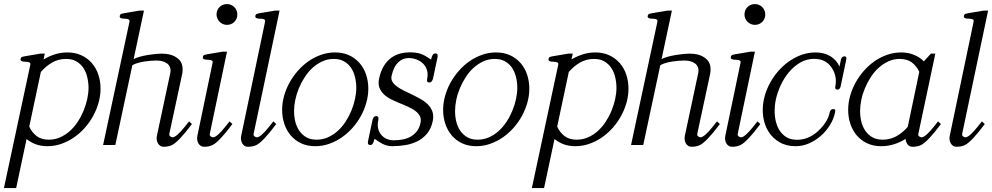

<svg xmlns="http://www.w3.org/2000/svg" viewBox="-20 -719 4920 952"><path d="M418.9 -283.7Q418.9 -310.1 412.8 -335.9Q406.7 -361.8 393.6 -381.8Q380.4 -401.9 359.1 -414.3Q337.9 -426.8 307.1 -426.8Q269.5 -426.8 238.5 -408.9Q207.5 -391.1 182.6 -362.3L125 -91.3Q137.7 -63 161.1 -44.7Q184.6 -26.4 222.2 -26.4Q252 -26.4 278.3 -38.1Q304.7 -49.8 326.7 -69.6Q348.6 -89.4 365.7 -115.5Q382.8 -141.6 394.5 -170.2Q406.2 -198.7 412.6 -228Q418.9 -257.3 418.9 -283.7ZM478.5 -279.3Q478.5 -245.1 469 -210.7Q459.5 -176.3 442.1 -144.5Q424.8 -112.8 400.6 -85.4Q376.5 -58.1 347.2 -37.8Q317.9 -17.6 284.4 -5.9Q251 5.9 215.3 5.9Q183.6 5.9 158 -3.4Q132.3 -12.7 111.8 -29.8L60.1 213.4H-0.5L130.4 -398.4Q131.8 -405.3 127.7 -408.2Q123.5 -411.1 117.2 -412.1Q110.8 -413.1 103.5 -413.1Q96.2 -413.1 91.3 -414.6Q87.4 -415.5 84.2 -418Q81.1 -420.4 82 -426.8Q84 -435.1 89.6 -437Q95.2 -439 102.1 -439.9L180.2 -453.1H202.1L195.8 -424.3Q223.1 -440.4 252.7 -449.7Q282.2 -459 314 -459Q353 -459 383.5 -444.8Q414.1 -430.7 435.3 -406.2Q456.5 -381.8 467.5 -349.1Q478.5 -316.4 478.5 -279.3Z M931.6 -104Q866.2 -16.6 833.5 0Q814.9 8.8 791.5 8.8Q781.2 8.8 773.9 3.7Q766.6 -1.5 762.5 -9.3Q758.3 -17.1 757.1 -26.6Q755.9 -36.1 757.8 -44.9L824.2 -356Q827.6 -372.6 823.2 -384.5Q818.8 -396.5 809.1 -404.1Q799.3 -411.6 785.4 -415.3Q771.5 -418.9 755.4 -418.9Q744.1 -418.9 728 -417.7Q711.9 -416.5 694.8 -413.8Q677.7 -411.1 662.1 -406.5Q646.5 -401.9 636.2 -395.5L551.8 0H491.2L622.1 -611.8Q623.5 -618.7 619.4 -621.6Q615.2 -624.5 608.9 -625.5Q602.5 -626.5 595.2 -626.5Q587.9 -626.5 583 -627.9Q579.1 -628.9 575.9 -631.3Q572.8 -633.8 573.7 -640.1Q575.7 -648.4 581.3 -650.4Q586.9 -652.3 593.8 -653.3L671.9 -666.5H693.8L642.6 -425.8Q654.3 -432.6 673.3 -437.7Q692.4 -442.9 712.6 -446.3Q732.9 -449.7 751.7 -451.4Q770.5 -453.1 781.7 -453.1Q805.2 -453.1 825.7 -447.5Q846.2 -441.9 863.3 -427.7Q880.4 -413.1 884 -391.8Q887.7 -370.6 882.3 -347.2L819.3 -54.2Q818.4 -48.8 821.8 -44.9Q825.2 -41 831.5 -39.1Q835.4 -38.1 835.4 -38.1Q854 -38.1 896.5 -90.8L917.5 -117.2Z M1132.3 -104Q1066.9 -16.1 1034.2 0Q1016.6 8.8 992.2 8.8Q981.9 8.8 974.6 3.7Q967.3 -1.5 963.1 -9.3Q959 -17.1 957.8 -26.6Q956.5 -36.1 958.5 -44.9L1034.2 -408.2Q1035.6 -415 1031.7 -418Q1027.8 -420.9 1021.2 -421.9Q1014.6 -422.9 1007.3 -422.9Q1000 -422.9 995.1 -424.3Q991.2 -425.3 988 -427.7Q984.9 -430.2 985.8 -436.5Q987.8 -444.8 993.7 -446.8Q999.5 -448.7 1005.9 -449.7L1084 -462.9H1105.5L1020 -54.2Q1019 -48.8 1022.5 -44.9Q1025.9 -41 1032.2 -39.1Q1036.1 -38.1 1036.1 -38.1Q1055.2 -38.1 1097.2 -90.8L1118.2 -117.2ZM1156.7 -647Q1156.7 -625 1141.8 -610.4Q1127 -595.7 1105 -595.7Q1094.7 -595.7 1085.2 -599.9Q1075.7 -604 1068.8 -610.8Q1062 -617.7 1057.9 -627.2Q1053.7 -636.7 1053.7 -647Q1053.7 -668.9 1068.4 -683.8Q1083 -698.7 1105 -698.7Q1127 -698.7 1141.8 -683.8Q1156.7 -668.9 1156.7 -647Z M1366.2 -666.5 1237.3 -54.2Q1236.3 -48.8 1239.7 -44.9Q1243.2 -41 1249.5 -39.1Q1253.4 -38.1 1253.4 -38.1Q1272.5 -38.1 1314.5 -90.8L1335.4 -117.2L1349.6 -104Q1284.2 -16.1 1251.5 0Q1233.9 8.8 1209.5 8.8Q1199.2 8.8 1191.9 3.7Q1184.6 -1.5 1180.4 -9.3Q1176.3 -17.1 1175 -26.6Q1173.8 -36.1 1175.8 -44.9L1294.4 -611.8Q1295.9 -618.7 1292 -621.6Q1288.1 -624.5 1281.7 -625.5Q1275.4 -626.5 1268.1 -626.5Q1260.7 -626.5 1255.4 -627.9Q1251.5 -628.9 1248.3 -631.3Q1245.1 -633.8 1246.1 -640.1Q1248 -648.4 1253.9 -650.4Q1259.8 -652.3 1266.1 -653.3L1344.2 -666.5Z M1746.6 -283.7Q1746.6 -310.1 1740.5 -335.9Q1734.4 -361.8 1721.2 -381.8Q1708 -401.9 1686.8 -414.3Q1665.5 -426.8 1634.8 -426.8Q1604.5 -426.8 1578.4 -414.8Q1552.2 -402.8 1530.3 -383.1Q1508.3 -363.3 1491.2 -336.9Q1474.1 -310.5 1462.2 -282Q1450.2 -253.4 1444.1 -223.9Q1438 -194.3 1438 -168Q1438 -141.6 1444.1 -116.2Q1450.2 -90.8 1463.9 -70.8Q1477.5 -50.8 1498.5 -38.6Q1519.5 -26.4 1549.8 -26.4Q1579.6 -26.4 1606 -38.1Q1632.3 -49.8 1654.3 -69.6Q1676.3 -89.4 1693.4 -115.5Q1710.4 -141.6 1722.2 -170.2Q1733.9 -198.7 1740.2 -228Q1746.6 -257.3 1746.6 -283.7ZM1806.2 -279.3Q1806.2 -245.1 1796.6 -210.7Q1787.1 -176.3 1769.8 -144.5Q1752.4 -112.8 1728.3 -85.4Q1704.1 -58.1 1674.8 -37.8Q1645.5 -17.6 1612.1 -5.9Q1578.6 5.9 1543 5.9Q1503.9 5.9 1473.4 -8.3Q1442.9 -22.5 1421.9 -47.1Q1400.9 -71.8 1389.9 -104.5Q1378.9 -137.2 1378.9 -174.3Q1378.9 -208.5 1388.4 -242.9Q1397.9 -277.3 1415.3 -308.8Q1432.6 -340.3 1456.8 -367.9Q1481 -395.5 1510.3 -415.8Q1539.6 -436 1572.8 -447.5Q1606 -459 1641.6 -459Q1680.7 -459 1711.2 -444.8Q1741.7 -430.7 1762.9 -406.2Q1784.2 -381.8 1795.2 -349.1Q1806.2 -316.4 1806.2 -279.3Z M2127 -329.1Q2125.5 -322.8 2121.1 -316.4Q2116.7 -310.1 2108.4 -310.1Q2099.6 -310.1 2098.1 -316.2Q2096.7 -322.3 2098.1 -329.1Q2102.5 -350.1 2097.9 -367.9Q2093.3 -385.7 2082.3 -398.7Q2071.3 -411.6 2055.4 -419.7Q2039.6 -427.7 2021 -430.2Q1982.9 -435.1 1957.5 -412.6Q1932.1 -390.1 1921.9 -344.2Q1918 -327.1 1925.3 -314.5Q1932.6 -301.8 1947.8 -290.5Q1954.6 -285.2 1963.4 -280Q1972.2 -274.9 1982.9 -269.5L2024.4 -249.5Q2045.4 -239.3 2066.2 -227.5Q2086.9 -215.8 2102.1 -200.4Q2117.2 -185.1 2124.3 -164.8Q2131.3 -144.5 2125.5 -117.7Q2117.2 -79.6 2096.4 -55.4Q2075.7 -31.2 2048.1 -17.8Q2020.5 -4.4 1988.3 0.7Q1956.1 5.9 1925.3 5.9Q1909.7 5.9 1897.9 2.4Q1886.2 -1 1875.5 -6.3Q1865.7 -11.7 1856.4 -17.8Q1847.2 -23.9 1837.4 -30.8Q1837.4 -30.3 1836.9 -29.8L1835.4 -25.4L1834 -20Q1831.5 -11.7 1827.6 -5.9Q1823.7 0 1815.4 0Q1810.5 0 1808.1 -2.2Q1805.7 -4.4 1804.7 -7.3Q1803.7 -10.3 1804 -13.4Q1804.2 -16.6 1804.7 -19L1827.1 -124.5Q1828.1 -129.9 1832.3 -136.5Q1836.4 -143.1 1845.7 -143.1Q1854 -143.1 1855.7 -137.2Q1857.4 -131.3 1856 -124.5Q1846.2 -80.6 1869.6 -51.3Q1893.1 -23.4 1932.6 -23.4Q1955.6 -23.4 1977.1 -27.6Q1998.5 -31.7 2016.1 -41.5Q2033.7 -51.3 2046.6 -67.9Q2059.6 -84.5 2064.9 -108.9Q2069.3 -129.4 2062 -143.3Q2054.7 -157.2 2040 -168.5Q2032.7 -174.3 2023.7 -179.2Q2014.6 -184.1 2004.9 -189Q1995.1 -193.8 1984.4 -198.2Q1973.6 -202.6 1962.9 -207Q1941.4 -215.8 1920.4 -226.1Q1899.4 -236.3 1884 -250.7Q1868.7 -265.1 1861.3 -284.4Q1854 -303.7 1859.9 -330.6Q1867.7 -366.7 1883.3 -392.1Q1898.9 -417.5 1920.7 -433.1Q1942.4 -448.7 1969.7 -454.8Q1997.1 -460.9 2027.8 -459Q2042 -458 2053 -455.6Q2064 -453.1 2074 -449Q2084 -444.8 2094.2 -438.5Q2104.5 -432.1 2117.2 -423.8L2118.7 -428.2L2120.1 -434.1Q2122.1 -441.9 2126.5 -448Q2130.9 -454.1 2139.2 -454.1Q2147.5 -454.1 2149.2 -447.8Q2150.9 -441.4 2149.4 -435.1Z M2544.9 -283.7Q2544.9 -310.1 2538.8 -335.9Q2532.7 -361.8 2519.5 -381.8Q2506.3 -401.9 2485.1 -414.3Q2463.9 -426.8 2433.1 -426.8Q2402.8 -426.8 2376.7 -414.8Q2350.6 -402.8 2328.6 -383.1Q2306.6 -363.3 2289.6 -336.9Q2272.5 -310.5 2260.5 -282Q2248.5 -253.4 2242.4 -223.9Q2236.3 -194.3 2236.3 -168Q2236.3 -141.6 2242.4 -116.2Q2248.5 -90.8 2262.2 -70.8Q2275.9 -50.8 2296.9 -38.6Q2317.9 -26.4 2348.1 -26.4Q2377.9 -26.4 2404.3 -38.1Q2430.7 -49.8 2452.6 -69.6Q2474.6 -89.4 2491.7 -115.5Q2508.8 -141.6 2520.5 -170.2Q2532.2 -198.7 2538.6 -228Q2544.9 -257.3 2544.9 -283.7ZM2604.5 -279.3Q2604.5 -245.1 2595 -210.7Q2585.4 -176.3 2568.1 -144.5Q2550.8 -112.8 2526.6 -85.4Q2502.4 -58.1 2473.1 -37.8Q2443.8 -17.6 2410.4 -5.9Q2377 5.9 2341.3 5.9Q2302.2 5.9 2271.7 -8.3Q2241.2 -22.5 2220.2 -47.1Q2199.2 -71.8 2188.2 -104.5Q2177.2 -137.2 2177.2 -174.3Q2177.2 -208.5 2186.8 -242.9Q2196.3 -277.3 2213.6 -308.8Q2231 -340.3 2255.1 -367.9Q2279.3 -395.5 2308.6 -415.8Q2337.9 -436 2371.1 -447.5Q2404.3 -459 2439.9 -459Q2479 -459 2509.5 -444.8Q2540 -430.7 2561.3 -406.2Q2582.5 -381.8 2593.5 -349.1Q2604.5 -316.4 2604.5 -279.3Z M3036.6 -283.7Q3036.6 -310.1 3030.5 -335.9Q3024.4 -361.8 3011.2 -381.8Q2998 -401.9 2976.8 -414.3Q2955.6 -426.8 2924.8 -426.8Q2887.2 -426.8 2856.2 -408.9Q2825.2 -391.1 2800.3 -362.3L2742.7 -91.3Q2755.4 -63 2778.8 -44.7Q2802.2 -26.4 2839.8 -26.4Q2869.6 -26.4 2896 -38.1Q2922.4 -49.8 2944.3 -69.6Q2966.3 -89.4 2983.4 -115.5Q3000.5 -141.6 3012.2 -170.2Q3023.9 -198.7 3030.3 -228Q3036.6 -257.3 3036.6 -283.7ZM3096.2 -279.3Q3096.2 -245.1 3086.7 -210.7Q3077.1 -176.3 3059.8 -144.5Q3042.5 -112.8 3018.3 -85.4Q2994.1 -58.1 2964.8 -37.8Q2935.5 -17.6 2902.1 -5.9Q2868.7 5.9 2833 5.9Q2801.3 5.9 2775.6 -3.4Q2750 -12.7 2729.5 -29.8L2677.7 213.4H2617.2L2748 -398.4Q2749.5 -405.3 2745.4 -408.2Q2741.2 -411.1 2734.9 -412.1Q2728.5 -413.1 2721.2 -413.1Q2713.9 -413.1 2709 -414.6Q2705.1 -415.5 2701.9 -418Q2698.7 -420.4 2699.7 -426.8Q2701.7 -435.1 2707.3 -437Q2712.9 -439 2719.7 -439.9L2797.9 -453.1H2819.8L2813.5 -424.3Q2840.8 -440.4 2870.4 -449.7Q2899.9 -459 2931.6 -459Q2970.7 -459 3001.2 -444.8Q3031.7 -430.7 3053 -406.2Q3074.2 -381.8 3085.2 -349.1Q3096.2 -316.4 3096.2 -279.3Z M3549.3 -104Q3483.9 -16.6 3451.2 0Q3432.6 8.8 3409.2 8.8Q3398.9 8.8 3391.6 3.7Q3384.3 -1.5 3380.1 -9.3Q3376 -17.1 3374.8 -26.6Q3373.5 -36.1 3375.5 -44.9L3441.9 -356Q3445.3 -372.6 3440.9 -384.5Q3436.5 -396.5 3426.8 -404.1Q3417 -411.6 3403.1 -415.3Q3389.2 -418.9 3373 -418.9Q3361.8 -418.9 3345.7 -417.7Q3329.6 -416.5 3312.5 -413.8Q3295.4 -411.1 3279.8 -406.5Q3264.2 -401.9 3253.9 -395.5L3169.4 0H3108.9L3239.7 -611.8Q3241.2 -618.7 3237.1 -621.6Q3232.9 -624.5 3226.6 -625.5Q3220.2 -626.5 3212.9 -626.5Q3205.6 -626.5 3200.7 -627.9Q3196.8 -628.9 3193.6 -631.3Q3190.4 -633.8 3191.4 -640.1Q3193.4 -648.4 3199 -650.4Q3204.6 -652.3 3211.4 -653.3L3289.6 -666.5H3311.5L3260.3 -425.8Q3272 -432.6 3291 -437.7Q3310.1 -442.9 3330.3 -446.3Q3350.6 -449.7 3369.4 -451.4Q3388.2 -453.1 3399.4 -453.1Q3422.9 -453.1 3443.4 -447.5Q3463.9 -441.9 3481 -427.7Q3498 -413.1 3501.7 -391.8Q3505.4 -370.6 3500 -347.2L3437 -54.2Q3436 -48.8 3439.5 -44.9Q3442.9 -41 3449.2 -39.1Q3453.1 -38.1 3453.1 -38.1Q3471.7 -38.1 3514.2 -90.8L3535.2 -117.2Z M3750 -104Q3684.6 -16.1 3651.9 0Q3634.3 8.8 3609.9 8.8Q3599.6 8.8 3592.3 3.7Q3585 -1.5 3580.8 -9.3Q3576.7 -17.1 3575.4 -26.6Q3574.2 -36.1 3576.2 -44.9L3651.9 -408.2Q3653.3 -415 3649.4 -418Q3645.5 -420.9 3638.9 -421.9Q3632.3 -422.9 3625 -422.9Q3617.7 -422.9 3612.8 -424.3Q3608.9 -425.3 3605.7 -427.7Q3602.5 -430.2 3603.5 -436.5Q3605.5 -444.8 3611.3 -446.8Q3617.2 -448.7 3623.5 -449.7L3701.7 -462.9H3723.1L3637.7 -54.2Q3636.7 -48.8 3640.1 -44.9Q3643.6 -41 3649.9 -39.1Q3653.8 -38.1 3653.8 -38.1Q3672.9 -38.1 3714.8 -90.8L3735.8 -117.2ZM3774.4 -647Q3774.4 -625 3759.5 -610.4Q3744.6 -595.7 3722.7 -595.7Q3712.4 -595.7 3702.9 -599.9Q3693.4 -604 3686.5 -610.8Q3679.7 -617.7 3675.5 -627.2Q3671.4 -636.7 3671.4 -647Q3671.4 -668.9 3686 -683.8Q3700.7 -698.7 3722.7 -698.7Q3744.6 -698.7 3759.5 -683.8Q3774.4 -668.9 3774.4 -647Z M4148.4 -292Q4147.5 -286.1 4143.8 -280.5Q4140.1 -274.9 4131.8 -274.9Q4124 -274.9 4122.3 -280Q4120.6 -285.2 4121.6 -290.5Q4127 -316.9 4122.1 -340.1Q4117.2 -363.3 4103.5 -383.8Q4074.7 -427.2 4017.1 -427.2Q3979.5 -427.2 3947.8 -408.7Q3916 -390.1 3891.6 -360.8Q3867.2 -331.5 3850.8 -295.9Q3834.5 -260.3 3827.1 -226.6Q3819.8 -192.9 3821.3 -157.2Q3822.8 -121.6 3834.7 -92.5Q3846.7 -63.5 3870.6 -44.7Q3894.5 -25.9 3932.1 -25.9Q3988.8 -25.9 4036.6 -69.3Q4058.6 -89.8 4073.7 -113Q4088.9 -136.2 4094.2 -162.6Q4095.2 -168 4099.4 -173.1Q4103.5 -178.2 4111.3 -178.2Q4120.6 -178.2 4121.1 -172.6Q4121.6 -167 4120.6 -161.6Q4113.8 -128.9 4095 -98.6Q4076.2 -68.4 4049.8 -45.2Q4023.4 -22 3991.5 -8.1Q3959.5 5.9 3925.3 5.9Q3878.4 5.9 3844.5 -14.2Q3810.5 -34.2 3790.3 -66.7Q3770 -99.1 3764.2 -140.9Q3758.3 -182.6 3767.6 -226.6Q3776.9 -270.5 3800.5 -312.3Q3824.2 -354 3858.2 -386.7Q3892.1 -419.4 3934.6 -439.2Q3977.1 -459 4023.9 -459Q4066.9 -459 4097.4 -440.2Q4127.9 -421.4 4142.6 -389.2L4149.4 -422.4Q4150.4 -428.2 4154.5 -433.8Q4158.7 -439.5 4167 -439.5Q4175.3 -439.5 4176 -433.8Q4176.8 -428.2 4175.8 -422.4Z M4538.1 -362.8Q4525.4 -390.6 4502.2 -408.7Q4479 -426.8 4441.4 -426.8Q4411.1 -426.8 4385 -414.8Q4358.9 -402.8 4336.9 -383.1Q4314.9 -363.3 4297.9 -336.9Q4280.8 -310.5 4268.8 -282Q4256.8 -253.4 4250.7 -223.9Q4244.6 -194.3 4244.6 -168Q4244.6 -141.6 4250.7 -116.2Q4256.8 -90.8 4270.5 -70.8Q4284.2 -50.8 4305.2 -38.6Q4326.2 -26.4 4356.4 -26.4Q4394 -26.4 4425.3 -43.9Q4456.5 -61.5 4481 -90.3ZM4645.5 -104Q4580.1 -16.6 4547.4 0Q4528.8 8.8 4505.4 8.8Q4488.3 8.8 4479.7 -3.4Q4471.2 -15.6 4470.2 -30.3Q4442.9 -13.2 4412.6 -3.7Q4382.3 5.9 4349.6 5.9Q4310.5 5.9 4280 -8.3Q4249.5 -22.5 4228.5 -47.1Q4207.5 -71.8 4196.5 -104.5Q4185.5 -137.2 4185.5 -174.3Q4185.5 -208.5 4195.1 -242.9Q4204.6 -277.3 4221.9 -308.8Q4239.3 -340.3 4263.4 -367.9Q4287.6 -395.5 4316.9 -415.8Q4346.2 -436 4379.4 -447.5Q4412.6 -459 4448.2 -459Q4479.5 -459 4505.1 -449.7Q4530.8 -440.4 4550.8 -424.3L4560.5 -414.6L4595.7 -453.1H4617.7L4533.2 -54.2Q4531.7 -48.8 4535.2 -44.9Q4538.6 -41 4545.4 -39.1Q4548.3 -38.1 4549.3 -38.1Q4567.9 -38.1 4610.4 -90.8L4631.3 -117.2Z M4879.4 -666.5 4750.5 -54.2Q4749.5 -48.8 4752.9 -44.9Q4756.3 -41 4762.7 -39.1Q4766.6 -38.1 4766.6 -38.1Q4785.6 -38.1 4827.6 -90.8L4848.6 -117.2L4862.8 -104Q4797.4 -16.1 4764.6 0Q4747.1 8.8 4722.7 8.8Q4712.4 8.8 4705.1 3.7Q4697.8 -1.5 4693.6 -9.3Q4689.5 -17.1 4688.2 -26.6Q4687 -36.1 4689 -44.9L4807.6 -611.8Q4809.1 -618.7 4805.2 -621.6Q4801.3 -624.5 4794.9 -625.5Q4788.6 -626.5 4781.2 -626.5Q4773.9 -626.5 4768.6 -627.9Q4764.6 -628.9 4761.5 -631.3Q4758.3 -633.8 4759.3 -640.1Q4761.2 -648.4 4767.1 -650.4Q4772.9 -652.3 4779.3 -653.3L4857.4 -666.5Z"/></svg>

Font: Atsinvsda
Style: Italic
Weight: 400
Italic angle: -12°
Designer: Al Webster
Foundry: Al Webster and Michael Everson
Version: Version 2.000